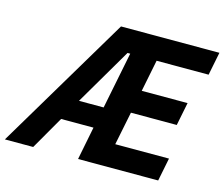

<svg xmlns="http://www.w3.org/2000/svg" viewBox="-157 -831 1125 963"><g transform="rotate(15 405.5 -349.0)"><path d="M322 0 356 -172H188L89 0H-58L358 -698H869L845 -578H575L542 -413H780L756 -293H518L483 -120H762L738 0ZM438 -578H424L251 -283H379Z"/></g></svg>

Font: IBM Plex Sans Condensed
Style: Bold Italic
Weight: 700
Width: 3
Italic angle: -11.31°
Designer: Mike Abbink, Paul van der Laan, Pieter van Rosmalen
Foundry: Bold Monday
Version: Version 3.201